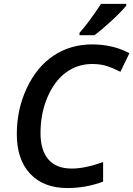

<svg xmlns="http://www.w3.org/2000/svg" viewBox="-20 -951 681 981"><path d="M451.2 -624Q376 -624 316.9 -580.6Q257.8 -537.1 222.4 -453.9Q187 -370.6 187 -271Q187 -183.1 227.3 -136.5Q267.6 -89.8 346.2 -89.8Q415 -89.8 506.8 -123V-22.9Q418.9 9.8 324.2 9.8Q203.1 9.8 134.5 -62.7Q65.9 -135.3 65.9 -266.1Q65.9 -393.1 117.4 -502Q168.9 -610.8 254.9 -667.5Q340.8 -724.1 451.2 -724.1Q557.1 -724.1 641.1 -679.2L595.2 -584Q564.5 -600.6 529.8 -612.3Q495.1 -624 451.2 -624ZM386.2 -783.2Q433.6 -835.9 496.1 -931.2H625V-921.9Q598.6 -889.6 547.9 -843Q497.1 -796.4 462.4 -771H386.2Z"/></svg>

Font: Open Sans Semibold
Style: Italic
Weight: 600
Italic angle: -12°
Foundry: Ascender Corporation
Version: Version 1.10